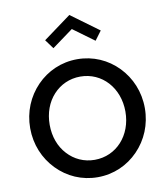

<svg xmlns="http://www.w3.org/2000/svg" viewBox="-118 -1259 1196 1372"><g transform="rotate(-10 480.0 -572.5)"><path d="M479.5 -1059 632.5 -947 681.5 -1013 479.5 -1161 278 -1013 326.5 -947ZM479.5 16C595 16 698 -30.5 774 -109C850 -187 895.5 -293.5 895.5 -412C895.5 -531.5 850 -637 774 -715.5C698 -793.5 595 -840 479.5 -840C364 -840 261 -793.5 185 -715.5C109 -637 63.5 -531.5 63.5 -412C63.5 -293.5 109 -187 185 -109C261 -30.5 364 16 479.5 16ZM479.5 -110C401.5 -110 333 -142 283.5 -196.5C233.5 -250.5 205 -325.5 205 -412C205 -498.5 233.5 -573.5 283.5 -628C333 -682 401.5 -714 479.5 -714C637 -714 754.5 -584.5 754.5 -412C754.5 -239.5 637 -110 479.5 -110Z"/></g></svg>

Font: Spartan SemiBold
Style: Regular
Weight: 600
Designer: Matt Bailey, Mirko Velimirovic
Foundry: Matt Bailey
Version: Version 1.003